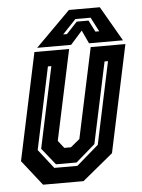

<svg xmlns="http://www.w3.org/2000/svg" viewBox="-51 -739 578 780"><g transform="rotate(-5 238.0 -349.0)"><path d="M93 0 12 -103 105 -540H246.5L168 -172L192 -141.5H219L256 -172L334.5 -540H476L383 -103L258 0ZM144.5 -64H238.5L328.5 -142L399.5 -477H385.5L315 -146L236.5 -78H152.5L98 -146L168.5 -477H154.5L83.5 -142ZM259.5 -698H385.5L467.5 -556H329L304 -610L256 -556H117.5ZM282.5 -659 227.5 -601H243L287 -648H335L359 -601H374.5L344.5 -659Z"/></g></svg>

Font: Tourney Condensed Regular
Style: Bold Italic
Weight: 700
Width: 3
Italic angle: -12°
Designer: Tyler Finck
Foundry: Etcetera Type Co
Version: Version 1.010; ttfautohint (v1.8.3)